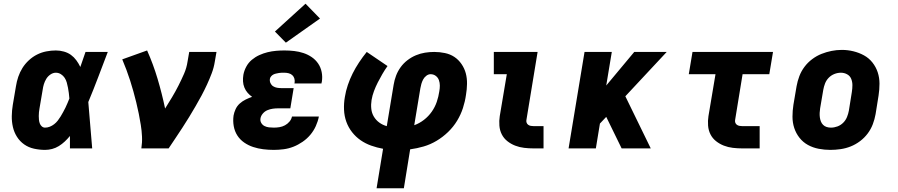

<svg xmlns="http://www.w3.org/2000/svg" viewBox="-20 -800 4840 1035"><path d="M223 8Q193 8 163.5 1.5Q134 -5 110.5 -21.5Q87 -38 71.5 -62.5Q56 -87 49.5 -115.5Q43 -144 43.5 -174.5Q44 -205 49 -235L66 -335Q70 -361 78.5 -386Q87 -411 101 -433.5Q115 -456 135.5 -475Q156 -494 180 -506Q204 -518 230 -523Q256 -528 281 -528Q303 -528 324.5 -522Q346 -516 362.5 -504Q379 -492 391.5 -475Q404 -458 413 -439Q420 -459 427 -479.5Q434 -500 441 -520H561Q535 -452 509.5 -384.5Q484 -317 456 -250Q462 -187 466.5 -124.5Q471 -62 477 0H357Q357 -17 357 -33.5Q357 -50 357 -67Q344 -51 329 -37Q314 -23 297 -12.5Q280 -2 261 3Q242 8 223 8ZM223 -112Q236 -112 248.5 -117Q261 -122 272 -130.5Q283 -139 291.5 -150Q300 -161 307 -172.5Q314 -184 320.5 -196Q327 -208 333 -220Q339 -232 344 -244.5Q349 -257 354 -269Q353 -284 351 -298.5Q349 -313 346.5 -327Q344 -341 340 -355Q336 -369 328.5 -380.5Q321 -392 308.5 -400Q296 -408 281 -408Q266 -408 252 -398.5Q238 -389 229.5 -375Q221 -361 216.5 -346Q212 -331 210 -316L193 -216Q191 -205 190 -195Q189 -185 189 -174.5Q189 -164 190 -154Q191 -144 194.5 -134.5Q198 -125 205.5 -118.5Q213 -112 223 -112Z M742 0Q747 -32 745.5 -64Q744 -96 739 -126.5Q734 -157 728 -187.5Q722 -218 714.5 -248Q707 -278 699 -307.5Q691 -337 681.5 -366Q672 -395 661.5 -423.5Q651 -452 639 -480L773 -528Q806 -454 829.5 -375Q853 -296 870 -215Q889 -245 907.5 -276Q926 -307 942 -338.5Q958 -370 972 -402Q986 -434 991 -468L1000 -520H1147L1138 -468Q1133 -436 1121.5 -405.5Q1110 -375 1096 -344.5Q1082 -314 1066.5 -285Q1051 -256 1034 -227Q1017 -198 999.5 -169Q982 -140 963.5 -112Q945 -84 926.5 -56Q908 -28 889 0Z M1456 8Q1427 8 1399 4.5Q1371 1 1345 -7.5Q1319 -16 1296.5 -31.5Q1274 -47 1259.5 -69.5Q1245 -92 1240 -120Q1235 -148 1239 -177Q1242 -194 1250 -211.5Q1258 -229 1272.5 -242Q1287 -255 1304.5 -263.5Q1322 -272 1339 -278Q1326 -287 1315 -299.5Q1304 -312 1297.5 -328Q1291 -344 1290 -361.5Q1289 -379 1292 -397Q1296 -419 1307.5 -440.5Q1319 -462 1337.5 -477.5Q1356 -493 1378 -503Q1400 -513 1422.5 -518.5Q1445 -524 1468 -526Q1491 -528 1513 -528Q1540 -528 1566 -525Q1592 -522 1616 -514Q1640 -506 1660.5 -492Q1681 -478 1695 -457.5Q1709 -437 1714 -411.5Q1719 -386 1715 -360Q1714 -357 1713.5 -354.5Q1713 -352 1713 -350H1567Q1567 -351 1567.5 -351.5Q1568 -352 1568 -353Q1570 -365 1567 -376Q1564 -387 1556 -394.5Q1548 -402 1536.5 -405Q1525 -408 1513 -408Q1506 -408 1498.5 -408Q1491 -408 1483.5 -406.5Q1476 -405 1468.5 -403.5Q1461 -402 1454 -398.5Q1447 -395 1441.5 -388.5Q1436 -382 1435 -375Q1433 -363 1438 -352Q1443 -341 1452.5 -335Q1462 -329 1473.5 -327Q1485 -325 1497 -325H1563L1545 -216H1479Q1465 -216 1450.5 -214Q1436 -212 1421.5 -206Q1407 -200 1396.5 -187.5Q1386 -175 1384 -161Q1382 -148 1388.5 -137Q1395 -126 1406 -120.5Q1417 -115 1430 -113.5Q1443 -112 1456 -112Q1471 -112 1486.5 -114.5Q1502 -117 1516 -124.5Q1530 -132 1540.5 -144.5Q1551 -157 1554 -172H1699Q1694 -146 1682.5 -120.5Q1671 -95 1653 -73.5Q1635 -52 1611 -35.5Q1587 -19 1561.5 -9Q1536 1 1509 4.5Q1482 8 1456 8ZM1521 -570 1462 -630 1627 -780 1705 -700Z M2010 215 2045 2Q2012 -4 1981 -15Q1950 -26 1924 -44Q1898 -62 1878 -87.5Q1858 -113 1847 -143.5Q1836 -174 1834.5 -208.5Q1833 -243 1839 -277Q1844 -309 1855 -341.5Q1866 -374 1881 -404Q1896 -434 1915.5 -463.5Q1935 -493 1957 -520L2069 -444Q2054 -423 2041 -400.5Q2028 -378 2016.5 -355.5Q2005 -333 1996 -309Q1987 -285 1983 -261Q1979 -237 1981.5 -213.5Q1984 -190 1995.5 -171Q2007 -152 2025 -139Q2043 -126 2065 -120L2102 -343Q2106 -368 2115 -392Q2124 -416 2139.5 -437.5Q2155 -459 2176.5 -475.5Q2198 -492 2222 -502Q2246 -512 2271 -516Q2296 -520 2321 -520Q2350 -520 2378.5 -514Q2407 -508 2429.5 -493Q2452 -478 2468 -454.5Q2484 -431 2491 -404.5Q2498 -378 2497.5 -348Q2497 -318 2492 -289Q2487 -253 2475.5 -217.5Q2464 -182 2444 -149Q2424 -116 2395.5 -88.5Q2367 -61 2333.5 -41Q2300 -21 2264 -10.5Q2228 0 2191 5L2157 215ZM2213 -125Q2241 -135 2265.5 -154Q2290 -173 2307.5 -198Q2325 -223 2334.5 -251Q2344 -279 2348 -307Q2351 -323 2351 -338.5Q2351 -354 2346 -368Q2341 -382 2329 -391Q2317 -400 2301 -400Q2289 -400 2278 -391.5Q2267 -383 2261 -371.5Q2255 -360 2251.5 -348Q2248 -336 2246 -324Z M2857 0Q2831 0 2805.5 -3Q2780 -6 2757 -15Q2734 -24 2715 -39Q2696 -54 2685 -75.5Q2674 -97 2672 -123Q2670 -149 2674 -174L2712 -400H2642V-520H2878L2818 -155Q2816 -147 2818.5 -139.5Q2821 -132 2827 -127.5Q2833 -123 2841 -121.5Q2849 -120 2857 -120H2910V0Z M3045 0 3131 -520H3278L3248 -339L3399 -520H3574L3351 -281L3488 0H3331L3248 -170L3214 -134L3192 0Z M3982 0Q3956 0 3930.5 -3Q3905 -6 3882 -15Q3859 -24 3840 -39Q3821 -54 3810 -75.5Q3799 -97 3797 -123Q3795 -149 3799 -174L3837 -400H3693L3713 -520H4147L4127 -400H3983L3943 -155Q3941 -147 3943.5 -139.5Q3946 -132 3952 -127.5Q3958 -123 3966 -121.5Q3974 -120 3982 -120H4075V0Z M4456 8Q4424 8 4393 2Q4362 -4 4335.5 -18.5Q4309 -33 4290 -57Q4271 -81 4261.5 -110Q4252 -139 4252 -171Q4252 -203 4257 -235L4274 -335Q4279 -363 4289 -389.5Q4299 -416 4316.5 -439.5Q4334 -463 4358 -481Q4382 -499 4408.5 -509.5Q4435 -520 4462.5 -525.5Q4490 -531 4518 -531Q4550 -531 4580.5 -523.5Q4611 -516 4637.5 -501.5Q4664 -487 4683 -463Q4702 -439 4711.5 -410Q4721 -381 4721 -349Q4721 -317 4716 -285L4700 -185Q4695 -157 4685 -130.5Q4675 -104 4657.5 -80.5Q4640 -57 4616 -39Q4592 -21 4565.5 -10.5Q4539 0 4511 4Q4483 8 4456 8ZM4459 -112Q4477 -112 4494.5 -118.5Q4512 -125 4525.5 -138.5Q4539 -152 4546 -169.5Q4553 -187 4556 -204L4572 -304Q4575 -323 4575 -341Q4575 -359 4568.5 -375Q4562 -391 4546.5 -399.5Q4531 -408 4513 -408Q4495 -408 4477.5 -401Q4460 -394 4447 -380.5Q4434 -367 4427.5 -350Q4421 -333 4418 -316L4401 -216Q4399 -204 4398.5 -191.5Q4398 -179 4399.5 -167.5Q4401 -156 4405 -145.5Q4409 -135 4417 -127Q4425 -119 4436 -115.5Q4447 -112 4459 -112Z"/></svg>

Font: Iosevka Etoile Heavy Oblique
Style: Regular
Weight: 900
Italic angle: -9°
Designer: Belleve Invis
Foundry: Belleve Invis
Version: Version 15.5.2; ttfautohint (v1.8.4)